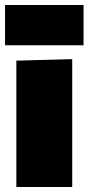

<svg xmlns="http://www.w3.org/2000/svg" viewBox="-25 -743 352 763"><path d="M40 0V-502L262 -508V0ZM-5 -563V-723H307V-563Z"/></svg>

Font: Commissioner Black
Style: Regular
Weight: 900
Designer: Kostas Bartsokas
Foundry: Kostas Bartsokas
Version: Version 1.000; ttfautohint (v1.8.3)